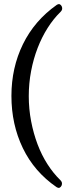

<svg xmlns="http://www.w3.org/2000/svg" viewBox="-20 -752 333 941"><path d="M257 165Q148 90 92 -26Q36 -142 36 -282Q36 -420 92.5 -535.5Q149 -651 258 -728Q268 -734 274 -730.5Q280 -727 283 -720Q289 -705 276 -693Q242 -660 213.5 -615Q185 -570 164.5 -517Q144 -464 132.5 -404Q121 -344 121 -281Q121 -218 132.5 -158Q144 -98 164 -45Q184 8 212.5 52.5Q241 97 275 130Q288 142 282 157Q279 164 273 167.5Q267 171 257 165Z"/></svg>

Font: Alice
Style: Regular
Weight: 400
Designer: Cyreal (www.cyreal.org)
Foundry: Cyreal (www.cyreal.org)
Version: Version 1.010